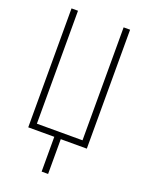

<svg xmlns="http://www.w3.org/2000/svg" viewBox="-173 -817 846 1115"><g transform="rotate(20 250.0 -260.0)"><path d="M230 215V0H69V-735H109V-37H391V-735H431V0H270V215Z"/></g></svg>

Font: Iosevka Curly Extralight
Style: Regular
Weight: 200
Monospace: yes
Designer: Belleve Invis
Foundry: Belleve Invis
Version: Version 22.1.2; ttfautohint (v1.8.4)